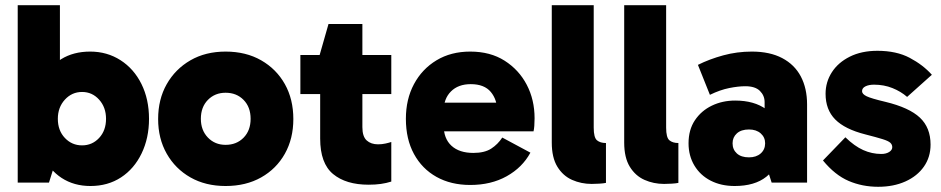

<svg xmlns="http://www.w3.org/2000/svg" viewBox="-20 -701 3613 737"><path d="M327 13Q264 13 216.5 -18Q169 -49 142.5 -107Q116 -165 116 -245Q116 -330 142 -387.5Q168 -445 215 -474Q262 -503 326 -503Q391 -503 442.5 -470Q494 -437 523 -378.5Q552 -320 552 -245Q552 -171 523.5 -112Q495 -53 444.5 -20Q394 13 327 13ZM48 0V-681H210V-345H201V-134H210L168 0ZM295 -143Q334 -143 360.5 -171.5Q387 -200 387 -245Q387 -289 360.5 -318.5Q334 -348 295 -348Q256 -348 229 -318.5Q202 -289 202 -245Q202 -200 229 -171.5Q256 -143 295 -143Z M846 13Q769 13 711 -20Q653 -53 620 -111Q587 -169 587 -244Q587 -320 620 -378Q653 -436 711 -469.5Q769 -503 846 -503Q924 -503 982.5 -469.5Q1041 -436 1073.5 -378Q1106 -320 1106 -244Q1106 -169 1073.5 -111Q1041 -53 982.5 -20Q924 13 846 13ZM846 -145Q888 -145 915 -172.5Q942 -200 942 -245Q942 -290 915 -317.5Q888 -345 846 -345Q805 -345 778 -317.5Q751 -290 751 -245Q751 -201 778 -173Q805 -145 846 -145Z M1395 8Q1308 8 1258.5 -33Q1209 -74 1209 -169V-484L1207 -490L1241 -609H1371V-213Q1371 -177 1387.5 -162Q1404 -147 1431 -147Q1446 -147 1459.5 -150Q1473 -153 1482 -156V-4Q1463 2 1442 5Q1421 8 1395 8ZM1133 -340V-490H1482V-340Z M1785 9Q1711 9 1655.5 -22Q1600 -53 1569 -110Q1538 -167 1538 -245Q1538 -320 1569 -378Q1600 -436 1655.5 -469.5Q1711 -503 1785 -503Q1862 -503 1917 -468Q1972 -433 2002 -375.5Q2032 -318 2032 -247Q2032 -231 2031 -218Q2030 -205 2028 -197H1659V-307H1903L1889 -271Q1889 -318 1864 -348Q1839 -378 1787 -378Q1739 -378 1711 -350Q1683 -322 1683 -275V-220Q1683 -169 1713 -141.5Q1743 -114 1797 -114Q1840 -114 1865.5 -130.5Q1891 -147 1908 -173L2016 -115Q1985 -58 1925 -24.5Q1865 9 1785 9Z M2251 5Q2211 5 2176 -10.5Q2141 -26 2119.5 -61Q2098 -96 2098 -154V-681H2259V-211Q2259 -173 2271.5 -162.5Q2284 -152 2306 -152V1Q2297 3 2280.5 4Q2264 5 2251 5Z M2529 5Q2489 5 2454 -10.5Q2419 -26 2397.5 -61Q2376 -96 2376 -154V-681H2537V-211Q2537 -173 2549.5 -162.5Q2562 -152 2584 -152V1Q2575 3 2558.5 4Q2542 5 2529 5Z M2800 13Q2748 13 2708 -7.5Q2668 -28 2645.5 -65.5Q2623 -103 2623 -151Q2623 -203 2647.5 -239.5Q2672 -276 2712.5 -295.5Q2753 -315 2802 -315Q2875 -315 2921 -281.5Q2967 -248 2981 -183L2915 -198V-309Q2915 -334 2897 -352Q2879 -370 2841 -370Q2814 -370 2779 -363Q2744 -356 2705 -337L2659 -452Q2703 -474 2756 -488.5Q2809 -503 2866 -503Q2935 -503 2982.5 -478Q3030 -453 3054 -407.5Q3078 -362 3078 -300V0H2942L2911 -97L2981 -119Q2966 -58 2921.5 -22.5Q2877 13 2800 13ZM2855 -97Q2883 -97 2900 -112Q2917 -127 2917 -151Q2917 -174 2900 -189Q2883 -204 2855 -204Q2825 -204 2808.5 -189Q2792 -174 2792 -151Q2792 -127 2808.5 -112Q2825 -97 2855 -97Z M3351 16Q3290 16 3237.5 -6.5Q3185 -29 3139 -85L3225 -174Q3260 -140 3293.5 -125Q3327 -110 3363 -110Q3381 -110 3393 -117.5Q3405 -125 3405 -136Q3405 -146 3397.5 -153Q3390 -160 3367.5 -167Q3345 -174 3302 -185Q3223 -205 3186 -242.5Q3149 -280 3149 -341Q3149 -386 3173 -423.5Q3197 -461 3242 -483.5Q3287 -506 3348 -506Q3421 -506 3472 -479Q3523 -452 3557 -414L3462 -329Q3438 -350 3405.5 -363Q3373 -376 3335 -376Q3315 -376 3302 -369.5Q3289 -363 3289 -351Q3289 -340 3306.5 -331.5Q3324 -323 3379 -310Q3470 -288 3511 -249.5Q3552 -211 3552 -146Q3552 -98 3526.5 -61.5Q3501 -25 3455.5 -4.5Q3410 16 3351 16Z"/></svg>

Font: Gabarito ExtraBold
Style: Regular
Weight: 800
Designer: Leandro Assis / Alvaro Franca / Felipe Casaprima
Foundry: Naipe Foundry
Version: Version 1.000